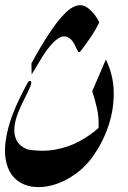

<svg xmlns="http://www.w3.org/2000/svg" viewBox="-21 -738 504 758"><path d="M371 -650Q356 -619 337 -591Q318 -563 298 -537Q295 -533 291.5 -532Q288 -531 283 -542Q268 -579 250.5 -589Q233 -599 215.5 -590Q198 -581 180.5 -561Q163 -541 148 -517Q133 -493 121.5 -473Q110 -453 104 -444L103 -488L104 -489Q117 -514 143 -558Q169 -602 200 -644Q221 -672 243 -692.5Q265 -713 288.5 -717Q312 -721 336 -698Q347 -688 355.5 -676Q364 -664 371 -650ZM349 -125Q318 -80 275.5 -50Q233 -20 188.5 -7.5Q144 5 104 -1.5Q64 -8 36.5 -35Q9 -62 1 -112Q-7 -162 12.5 -235.5Q32 -309 87 -409Q93 -421 99.5 -418Q106 -415 99 -397Q90 -376 76 -349Q62 -322 50.5 -293Q39 -264 36 -236Q33 -208 44 -185Q55 -162 87 -148Q146 -138 198 -147.5Q250 -157 293 -180.5Q336 -204 368 -233Q370 -275 362 -310Q354 -345 343 -378L397 -503Q427 -441 428 -374.5Q429 -308 408 -244Q387 -180 349 -125Z"/></svg>

Font: Aref Ruqaa Ink
Style: Regular
Weight: 400
Designer: Abdullah Aref
Version: Version 1.005